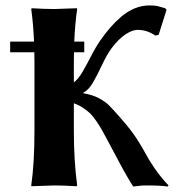

<svg xmlns="http://www.w3.org/2000/svg" viewBox="-20 -678 672 702"><path d="M250 -300.3C262.4 -296.1 273.8 -290.4 284.2 -283.4C294.6 -276.4 303.2 -269.6 310.1 -262.9C316.9 -256.3 324.5 -246.7 332.8 -234.4C341.1 -222 347.3 -212.1 351.6 -204.6L371.1 -168.9L395.5 -123L429.7 -59.1C440.1 -40.2 452.5 -19.2 466.8 3.9C472.3 3.6 477.8 3 483.2 2.2C488.5 1.4 493.4 0.8 497.8 0.5C502.2 0.2 508.3 0 516.1 0C549.6 0 575.2 1.3 592.8 3.9L596.2 0C577.3 -19.9 560.7 -40.2 546.4 -61C532.1 -81.9 520.9 -99.9 512.9 -115.2C505 -130.5 493.8 -149.3 479.5 -171.4C465.2 -193.2 448.4 -215 429.2 -236.8L419.9 -247.6C401.4 -268.7 387.5 -283.9 378.4 -293C369.3 -302.1 356.9 -310.8 341.3 -319.1C325.7 -327.4 307 -333.3 285.2 -336.9V-339.8C297.5 -345.7 308.9 -357.5 319.3 -375.2C329.8 -393 341 -414.7 353 -440.4C365.1 -466.1 376.8 -486.7 388.2 -502C405.1 -524.4 422 -541.2 438.7 -552.2C455.5 -563.3 470.2 -568.8 482.9 -568.8C506.3 -568.8 528 -561.8 547.9 -547.9L560.1 -550.8L588.9 -642.1L584 -647.9L568.4 -652.3C561.8 -654.3 557.5 -655.5 555.2 -656C552.9 -656.5 549.2 -657 544.2 -657.5C539.1 -658 533.4 -658.2 526.9 -658.2C508.3 -658.2 490.2 -654.6 472.7 -647.5C455.1 -640.3 438.7 -630.2 423.6 -617.2C408.4 -604.2 395 -590.9 383.3 -577.4C371.6 -563.9 359.5 -548.3 347.2 -530.8C335.8 -514.5 324.2 -494.9 312.5 -471.9C300.8 -449 290.2 -429.5 280.8 -413.6C271.3 -397.6 261.1 -385.3 250 -376.5V-444.8C250 -463.7 250.2 -477.7 250.5 -486.8H288.1V-525.9H251.5C253.4 -569.8 257 -609.5 262.2 -645L261.2 -647.9L178.2 -645C155.4 -645 128.1 -646 96.2 -647.9L94.2 -645C99.1 -609.5 102.5 -569.8 104.5 -525.9H17.1V-486.8H105.5C105.8 -477.7 106 -463.7 106 -444.8V-200.2C106 -120.8 102.1 -54 94.2 0L95.2 2.9L178.2 0C201 0 228.2 1 259.8 2.9L262.2 0C254.1 -59.6 250 -126.3 250 -200.2Z"/></svg>

Font: Linux Biolinum G
Style: Bold
Weight: 700
Designer: Philipp H. Poll
Foundry: Philipp H. Poll
Version: Version 1.1.0